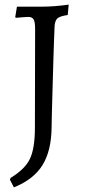

<svg xmlns="http://www.w3.org/2000/svg" viewBox="-20 -666 367 830"><path d="M161.1 -637.2Q213.9 -637.2 276.9 -646L272.9 -601.1Q237.8 -596.2 227.3 -585.7Q216.8 -575.2 215.8 -548.8Q214.8 -522.5 213.4 -487.3Q211.9 -452.1 210.9 -411.6Q210 -371.1 208.5 -327.6Q207 -284.2 206.1 -243.7Q205.1 -203.1 204.1 -169.7Q203.1 -136.2 203.1 -116.2Q202.1 -14.2 163.6 47.9Q125 109.9 40 144L22.9 110.8L25.9 103Q87.9 65.4 109.4 20.5Q130.9 -24.4 130.9 -115.2L131.8 -540Q131.8 -572.3 125 -582.5Q118.2 -592.8 103.5 -592.8Q88.9 -592.8 47.9 -588.9L45.9 -592.8L53.2 -637.2Z"/></svg>

Font: Alegreya-Regular
Style: Regular
Weight: 400
Designer: Juan Pablo del Peral
Foundry: Juan Pablo del Peral
Version: Version 1.003